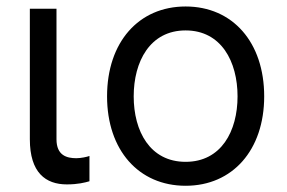

<svg xmlns="http://www.w3.org/2000/svg" viewBox="-20 -573 902 604"><path d="M73.9 -545.5V-134.9C73.9 -29.8 123.6 7.1 190.3 7.1C224.4 7.1 247.2 1.4 261.4 -2.8V-82.4C254.3 -79.5 234.4 -75.3 220.2 -75.3C190.3 -75.3 157.7 -83.8 157.7 -134.9V-545.5Z M563.9 11.4C711.6 11.4 811.1 -100.9 811.1 -269.9C811.1 -440.3 711.6 -552.6 563.9 -552.6C416.2 -552.6 316.8 -440.3 316.8 -269.9C316.8 -100.9 416.2 11.4 563.9 11.4ZM400.6 -269.9C400.6 -379.3 451.7 -477.3 563.9 -477.3C676.1 -477.3 727.3 -379.3 727.3 -269.9C727.3 -160.5 676.1 -63.9 563.9 -63.9C451.7 -63.9 400.6 -160.5 400.6 -269.9Z"/></svg>

Font: Margiela Sans
Style: Regular
Weight: 400
Designer: Stefan Endress, Andreas Faust
Version: Version 1.100;FEAKit 1.0